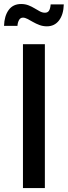

<svg xmlns="http://www.w3.org/2000/svg" viewBox="-37 -951 342 971"><path d="M189.9 -727.5V0H79.1V-727.5ZM200.2 -817.9Q180.2 -817.9 162.6 -824.5Q145 -831.1 129.9 -839.8Q114.7 -848.6 102.1 -855.2Q89.4 -861.8 79.1 -861.8Q65.9 -861.8 59.1 -849.4Q52.2 -836.9 51.3 -820.3H-16.6Q-15.1 -870.1 6.8 -900.4Q28.8 -930.7 69.8 -930.7Q90.3 -930.7 107.2 -924.1Q124 -917.5 138.2 -908.7Q152.3 -899.9 165 -893.3Q177.7 -886.7 190.4 -886.7Q204.1 -886.7 210.7 -896.7Q217.3 -906.7 219.2 -928.7H285.6Q284.2 -877.4 261.5 -847.7Q238.8 -817.9 200.2 -817.9Z"/></svg>

Font: Inter 16pt Medium
Style: Regular
Weight: 500
Version: Version 4.001;git-66647c0bb